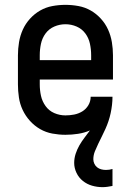

<svg xmlns="http://www.w3.org/2000/svg" viewBox="-20 -548 540 792"><path d="M403 224Q381 224 360 218Q339 212 322 198.5Q305 185 295.5 165Q286 145 286 124Q286 105 292 86.5Q298 68 307.5 51.5Q317 35 328.5 20Q340 5 351 -10Q328 0 302 4Q276 8 250 8Q223 8 196 3Q169 -2 145.5 -15.5Q122 -29 103.5 -49.5Q85 -70 73.5 -94.5Q62 -119 58 -146Q54 -173 54 -200V-320Q54 -347 58.5 -374Q63 -401 74 -425.5Q85 -450 103.5 -470.5Q122 -491 145.5 -504.5Q169 -518 196 -523Q223 -528 250 -528Q277 -528 304 -523Q331 -518 354.5 -504.5Q378 -491 396.5 -470.5Q415 -450 426 -425.5Q437 -401 441.5 -374Q446 -347 446 -320V-220H144V-200Q144 -176 149 -153Q154 -130 168 -110.5Q182 -91 204 -81.5Q226 -72 250 -72Q268 -72 286 -75.5Q304 -79 319.5 -88.5Q335 -98 344.5 -114Q354 -130 354 -149H444Q444 -132 442 -115Q440 -98 436.5 -81.5Q433 -65 427.5 -48.5Q422 -32 415 -16.5Q408 -1 400.5 14Q393 29 385.5 44.5Q378 60 371.5 76Q365 92 365 109Q365 118 369 127Q373 136 380.5 142Q388 148 397.5 150.5Q407 153 417 153Q424 153 431 152Q438 151 444 149V219Q434 221 423.5 222.5Q413 224 403 224ZM144 -300H356V-320Q356 -344 351 -367.5Q346 -391 332 -410Q318 -429 296 -438.5Q274 -448 250 -448Q226 -448 204 -438.5Q182 -429 168 -410Q154 -391 149 -367.5Q144 -344 144 -320Z"/></svg>

Font: Iosevka Medium
Style: Regular
Weight: 500
Monospace: yes
Designer: Belleve Invis
Foundry: Belleve Invis
Version: Version 32.5.0; ttfautohint (v1.8.4)